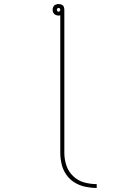

<svg xmlns="http://www.w3.org/2000/svg" viewBox="-20 -755 616 949"><path d="M458 174V155Q426 155 395.5 146.5Q365 138 341.5 115.5Q318 93 308 62.5Q298 32 298 0V-707Q298 -715 295 -722Q292 -729 284.5 -732Q277 -735 269 -735Q262 -735 254.5 -732Q247 -729 243.5 -721.5Q240 -714 240 -707Q240 -699 243.5 -692Q247 -685 254.5 -681.5Q262 -678 269 -678Q274 -678 278 -679V0Q278 28 284.5 56Q291 84 307.5 108Q324 132 348.5 147Q373 162 401.5 168Q430 174 458 174ZM269 -697Q266 -697 263.5 -700Q261 -703 261 -707Q261 -710 263.5 -713Q266 -716 269 -716Q273 -716 275.5 -713Q278 -710 278 -707Q278 -703 275.5 -700Q273 -697 269 -697Z"/></svg>

Font: Iosevka Sparkle Thin
Style: Regular
Weight: 100
Designer: Belleve Invis
Foundry: Belleve Invis
Version: Version 4.5.0; ttfautohint (v1.8.3)